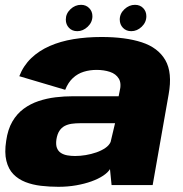

<svg xmlns="http://www.w3.org/2000/svg" viewBox="-20 -748 740 776"><path d="M216 7Q254 7 288 1Q322 -5 349.8 -15Q377.5 -25 397 -38Q416.5 -51 424.5 -64.5L431 0H597L661.5 -366Q677.5 -454.5 648.2 -505Q619 -555.5 553 -577Q487 -598.5 390.5 -598.5Q330.5 -598.5 277.2 -589.8Q224 -581 180.8 -562Q137.5 -543 106 -512.8Q74.5 -482.5 58 -440L243.5 -385Q255.5 -415 274.8 -432.8Q294 -450.5 318.5 -458Q343 -465.5 370.5 -465.5Q400 -465.5 424.2 -457.5Q448.5 -449.5 460.2 -430.2Q472 -411 463 -376.5L459.5 -359H275.5Q240 -359 204.5 -354.8Q169 -350.5 136 -339.5Q103 -328.5 75.8 -308.5Q48.5 -288.5 30 -256.8Q11.5 -225 5 -179Q-2.5 -131 5.8 -97.8Q14 -64.5 34 -44Q54 -23.5 82.8 -12.2Q111.5 -1 145.8 3Q180 7 216 7ZM283.5 -117.5Q267.5 -117.5 252.8 -120Q238 -122.5 226.8 -129.5Q215.5 -136.5 210.2 -149.8Q205 -163 208 -184.5Q211.5 -206 220 -219Q228.5 -232 241.2 -238.8Q254 -245.5 270 -247.8Q286 -250 304 -250H445L427 -174Q421 -160.5 405.8 -150Q390.5 -139.5 369.8 -132.2Q349 -125 326.5 -121.2Q304 -117.5 283.5 -117.5ZM292.5 -622Q315.5 -622 334.5 -640Q353.5 -658 353.5 -682.5Q353.5 -702 340.5 -715.2Q327.5 -728.5 307.5 -728.5Q283.5 -728.5 264.8 -710.8Q246 -693 246 -669Q246 -649 258.8 -635.5Q271.5 -622 292.5 -622ZM510.5 -622Q534 -622 552.8 -640Q571.5 -658 571.5 -682.5Q571.5 -702 558.8 -715.2Q546 -728.5 525.5 -728.5Q502 -728.5 483 -710.8Q464 -693 464 -669Q464 -649 477 -635.5Q490 -622 510.5 -622Z"/></svg>

Font: Anybody UltraCondensed Thin ExtraBold
Style: Italic
Weight: 800
Italic angle: -10°
Version: Version 1.111